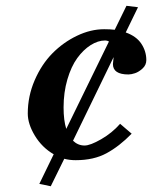

<svg xmlns="http://www.w3.org/2000/svg" viewBox="-20 -545 527 665"><path d="M418 -524.9 458 -520 415.5 -432.6Q452.6 -419.4 469.7 -393.3Q486.8 -367.2 486.8 -336.9Q486.8 -319.8 473.9 -307.9Q460.9 -295.9 447.8 -291.5Q434.6 -287.1 424.8 -287.1Q371.1 -287.1 371.1 -323.2Q371.1 -326.2 373.5 -347.2L232.9 -57.6Q250 -41 272.9 -41Q292.5 -41 330.3 -62.7Q368.2 -84.5 396 -116.2L436 -82Q393.1 -38.1 348.9 -14.2Q304.7 9.8 242.2 9.8Q220.7 9.8 202.6 4.9L155.8 100.1L116.2 91.8L166 -10.7Q125.5 -34.2 100.8 -75Q76.2 -115.7 76.2 -151.9Q76.2 -211.9 100.1 -267.1Q124 -322.3 161.6 -360.4Q199.2 -398.4 246.6 -421.1Q293.9 -443.8 340.8 -443.8Q362.3 -443.8 377.4 -441.9ZM209.5 -98.6 357.4 -401.4Q351.1 -404.8 344.2 -404.8Q319.3 -404.8 293.9 -388.7Q268.6 -372.6 247.6 -343.8Q226.6 -314.9 213.4 -270Q200.2 -225.1 200.2 -172.9Q200.2 -127.9 209.5 -98.6Z"/></svg>

Font: Linux Libertine G
Style: Bold Italic
Weight: 700
Italic angle: -11.5°
Designer: Philipp H. Poll
Foundry: Philipp H. Poll
Version: Version 4.1.0